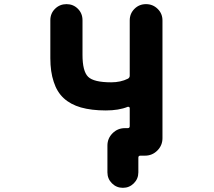

<svg xmlns="http://www.w3.org/2000/svg" viewBox="-20 -775 1040 933"><path d="M502 62.5V-67.4Q502 -102.5 526.9 -127.4Q551.8 -152.3 586.9 -152.3H600.6Q610.4 -152.3 610.4 -162.1V-250Q610.4 -252.9 607.4 -254.9Q604.5 -256.8 600.6 -255.9Q557.6 -238.3 494.1 -238.3Q424.8 -238.3 373 -252.9Q322.3 -267.6 289.6 -297.9Q256.8 -328.1 241.2 -377Q224.6 -425.8 224.6 -492.2V-676.8Q224.6 -710 247.6 -732.4Q270.5 -754.9 303.2 -754.9Q335.9 -754.9 358.4 -732.4Q380.9 -710 380.9 -676.8V-508.8Q380.9 -428.7 408.2 -401.9Q435.5 -375 520.5 -375Q566.4 -375 601.6 -392.6Q610.4 -397.5 610.4 -407.2V-675.8Q610.4 -709 633.3 -731.9Q656.2 -754.9 689.5 -754.9Q722.7 -754.9 746.1 -731.9Q769.5 -709 769.5 -675.8V-103.5Q769.5 -68.4 744.6 -43.5Q719.7 -18.6 684.6 -18.6H662.1Q652.3 -18.6 652.3 -8.8V62.5Q652.3 93.8 630.4 115.7Q608.4 137.7 577.1 137.7Q545.9 137.7 523.9 115.7Q502 93.8 502 62.5Z"/></svg>

Font: Rounded-X Mgen+ 1mn bold
Style: Bold
Weight: 700
Designer: [Source Han Sans]
Ryoko NISHIZUKA  (kana & ideographs); Paul D. Hunt (Latin, Greek & Cyrillic); Wenlong ZHANG  (bopomofo
Version: Version 1.059.20150602